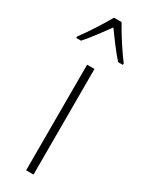

<svg xmlns="http://www.w3.org/2000/svg" viewBox="-226 -799 639 833"><g transform="rotate(30 94.0 -382.0)"><path d="M113 -764H75C51 -720 5 -650 -23 -613V-606H1C30 -638 67 -689 94 -726C122 -687 157 -639 187 -606H211V-613C188 -642 138 -718 113 -764ZM113 0V-529H76V0Z"/></g></svg>

Font: Noto Sans Condensed ExtraLight
Style: Regular
Weight: 200
Width: 3
Designer: Monotype Design Team
Foundry: Monotype Imaging Inc.
Version: Version 2.013